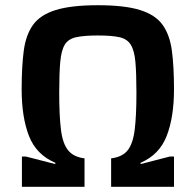

<svg xmlns="http://www.w3.org/2000/svg" viewBox="-20 -716 749 736"><path d="M64 0V-116H79L192 -87V-92Q119 -123 91 -195Q63 -267 63 -374Q63 -460 71 -521Q79 -582 106.5 -620.5Q134 -659 193.5 -677.5Q253 -696 355 -696Q458 -696 517 -677.5Q576 -659 603.5 -620.5Q631 -582 639 -521Q647 -460 647 -374Q647 -267 619 -195Q591 -123 519 -92V-87L631 -116H647V0H406V-109Q449 -114 469.5 -140Q490 -166 496.5 -220Q503 -274 503 -360Q503 -435 499 -479Q495 -523 481 -545Q467 -567 437.5 -573.5Q408 -580 355 -580Q303 -580 272.5 -573.5Q242 -567 228.5 -545Q215 -523 211 -479Q207 -435 207 -360Q207 -274 213.5 -220Q220 -166 241 -140Q262 -114 304 -109V0Z"/></svg>

Font: Saira SemiBold
Style: Regular
Weight: 600
Designer: Hector Gatti with collaboration of the Omnibus-Type team
Foundry: Omnibus-Type
Version: Version 1.100; ttfautohint (v1.8.3)